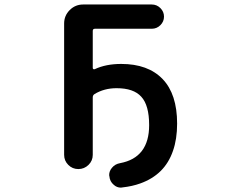

<svg xmlns="http://www.w3.org/2000/svg" viewBox="-20 -775 1040 858"><path d="M468.8 12.7Q467.8 9.8 467.8 7.8Q467.8 -10.7 480.5 -25.4Q494.1 -42 516.6 -45.9Q646.5 -70.3 646.5 -215.8Q646.5 -304.7 611.3 -342.8Q577.1 -380.9 501 -380.9Q445.3 -380.9 402.3 -354.5Q394.5 -349.6 394.5 -339.8V-83Q394.5 -56.6 375.5 -38.1Q356.4 -19.5 330.1 -19.5Q303.7 -19.5 285.2 -38.1Q266.6 -56.6 266.6 -83V-669.9Q266.6 -705.1 291.5 -730Q316.4 -754.9 351.6 -754.9H658.2Q680.7 -754.9 696.8 -738.8Q712.9 -722.7 712.9 -700.7Q712.9 -678.7 696.8 -662.6Q680.7 -646.5 658.2 -646.5H404.3Q394.5 -646.5 394.5 -636.7V-471.7Q394.5 -467.8 397 -466.3Q399.4 -464.8 403.3 -465.8Q453.1 -489.3 521.5 -489.3Q641.6 -489.3 706.5 -421.9Q771.5 -354.5 771.5 -222.7Q771.5 -153.3 752.9 -100.6Q734.4 -46.9 697.8 -10.7Q661.1 25.4 606.4 44.9Q571.3 57.6 527.3 62.5Q523.4 63.5 520.5 63.5Q502 63.5 488.3 50.8Q470.7 36.1 468.8 12.7Z"/></svg>

Font: Rounded-X Mgen+ 1mn medium
Style: Regular
Weight: 500
Designer: [Source Han Sans]
Ryoko NISHIZUKA  (kana & ideographs); Paul D. Hunt (Latin, Greek & Cyrillic); Wenlong ZHANG  (bopomofo
Version: Version 1.059.20150602